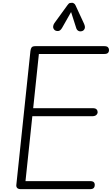

<svg xmlns="http://www.w3.org/2000/svg" viewBox="-20 -1328 786 1348"><path d="M126.5 0Q108 0 100.2 -8.8Q92.5 -17.5 95 -33L193.5 -969Q195.5 -986.5 202 -995.2Q208.5 -1004 230 -1004H711.5Q731 -1004 738.2 -996Q745.5 -988 745.5 -976.5Q745.5 -964.5 738.2 -956.8Q731 -949 711.5 -949H253L213 -568.5H630Q650 -568.5 657.8 -560.5Q665.5 -552.5 665.5 -541Q665.5 -529.5 656.2 -520.8Q647 -512 626 -512H207L159 -56.5H611.5Q631 -56.5 638.2 -49.2Q645.5 -42 645.5 -30Q645.5 -17 638.2 -8.5Q631 0 611.5 0ZM557 -1110Q542 -1105 530.5 -1111.2Q519 -1117.5 515 -1131.5L479 -1243.5L416 -1132.5Q403.5 -1111 388.2 -1110.2Q373 -1109.5 363.5 -1117Q352.5 -1127.5 353 -1140.5Q353.5 -1153.5 361.5 -1165L454.5 -1293Q463 -1305.5 471.2 -1307Q479.5 -1308.5 487 -1308.5Q491.5 -1308.5 499 -1304Q506.5 -1299.5 510 -1291L569.5 -1162.5Q580 -1139.5 574.2 -1126.5Q568.5 -1113.5 557 -1110Z"/></svg>

Font: Edu NSW ACT Hand
Style: Regular
Weight: 400
Designer: Tina and Corey Anderson, Eben Sorkin, Mirko Velimirovic
Foundry: Sorkin Type Co.
Version: Version 2.000